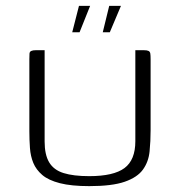

<svg xmlns="http://www.w3.org/2000/svg" viewBox="-20 -631 613 654"><path d="M493 -188Q493 -150 489.5 -115Q486 -80 467 -53.5Q448 -27 405 -12Q362 3 284 3Q223 3 184 -7Q145 -17 124 -35Q103 -53 93.5 -76Q84 -99 82 -127Q80 -155 80 -184V-429Q80 -442 80.5 -448.5Q81 -455 86.5 -457.5Q92 -460 102 -460H132V-149Q132 -104 147.5 -78Q163 -52 196.5 -41.5Q230 -31 284 -31Q367 -31 404 -58.5Q441 -86 441 -150V-460H470Q481 -460 486 -457.5Q491 -455 492 -448.5Q493 -442 493 -429ZM330 -521 352 -611H392L354 -521ZM226 -521 249 -611H287L251 -521Z"/></svg>

Font: Genos Light
Style: Regular
Weight: 300
Designer: Robert E. Leuschke
Foundry: Robert E. Leuschke
Version: Version 1.010